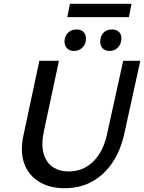

<svg xmlns="http://www.w3.org/2000/svg" viewBox="-20 -978 758 1010"><path d="M319 12Q241 12 185.5 -22Q130 -56 107.5 -118Q85 -180 103 -264L187 -658H290L211 -288Q196 -217 209.5 -170Q223 -123 258 -99.5Q293 -76 341 -76Q417 -76 469.5 -127.5Q522 -179 542 -267L628 -658H718L633 -271Q615 -189 573 -125Q531 -61 467.5 -24.5Q404 12 319 12ZM370 -710Q352 -710 339.5 -718.5Q327 -727 322 -742Q317 -757 321 -774Q326 -797 342.5 -810Q359 -823 383 -823Q400 -823 412 -815.5Q424 -808 429 -793.5Q434 -779 431 -761Q427 -739 410 -724.5Q393 -710 370 -710ZM557 -710Q538 -710 526 -718.5Q514 -727 509.5 -742Q505 -757 509 -774Q513 -797 529 -810Q545 -823 569 -823Q587 -823 599 -815.5Q611 -808 616 -793.5Q621 -779 617 -761Q613 -739 596.5 -724.5Q580 -710 557 -710ZM334 -888 348 -958H672L658 -888Z"/></svg>

Font: Ysabeau SemiBold
Style: Italic
Weight: 600
Italic angle: -12°
Designer: Christian Thalmann (Catharsis Fonts)
Version: Version 2.002